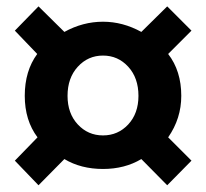

<svg xmlns="http://www.w3.org/2000/svg" viewBox="-20 -666 629 587"><path d="M97.7 -99.6 25.4 -174.8 94.7 -246.1Q55.7 -297.9 55.7 -373Q55.7 -449.2 93.8 -501L25.4 -572.3L97.7 -646.5L176.8 -568.4Q233.4 -599.6 294.9 -599.6Q355.5 -599.6 412.1 -568.4L491.2 -646.5L565.4 -572.3L494.1 -501Q534.2 -449.2 534.2 -373Q534.2 -303.7 494.1 -246.1L565.4 -174.8L491.2 -99.6L412.1 -179.7Q361.3 -149.4 294.9 -149.4Q227.5 -149.4 176.8 -179.7ZM403.3 -373Q403.3 -427.7 372.1 -461.9Q340.8 -496.1 294.9 -496.1Q249 -496.1 217.8 -461.9Q186.5 -427.7 186.5 -373Q186.5 -319.3 217.8 -285.6Q249 -252 294.9 -252Q340.8 -252 372.1 -285.6Q403.3 -319.3 403.3 -373Z"/></svg>

Font: Nasu
Style: Bold
Weight: 700
Designer: Ryoko NISHIZUKA (kana &amp; ideographs); Paul D. Hunt (Latin, Greek &amp; Cyrillic); Wenlong ZHANG (bopomofo); Sandoll C
Version: Version 2014.1215